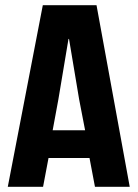

<svg xmlns="http://www.w3.org/2000/svg" viewBox="-20 -720 530 740"><path d="M346 0 325 -111H167L146 0H10L145 -700H352L480 0ZM244 -570 205 -337 183 -218H308L285 -337L246 -570Z"/></svg>

Font: Jockey One
Style: Regular
Weight: 400
Designer: TypeTogether
Foundry: TypeTogether
Version: Version 1.002